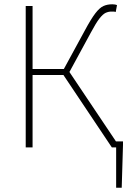

<svg xmlns="http://www.w3.org/2000/svg" viewBox="-20 -688 636 896"><path d="M522 188V0H504V-28H554V-12L548 188ZM100 0V-660H132V-366H278L376 -546Q405 -600 425 -626Q445 -652 463 -660Q481 -668 504 -668Q510 -668 516 -667Q522 -666 526 -664L520 -632Q514 -634 509.5 -634Q505 -634 500 -634Q486 -634 473 -628Q460 -622 444 -601.5Q428 -581 404 -536L304 -352L540 0H502L276 -338H132V0Z"/></svg>

Font: Source Sans 3 VF
Style: Regular
Weight: 200
Designer: Paul D. Hunt
Foundry: Adobe
Version: Version 3.046;hotconv 1.0.118;makeotfexe 2.5.65603